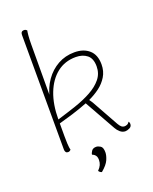

<svg xmlns="http://www.w3.org/2000/svg" viewBox="-165 -819 869 1089"><g transform="rotate(-20 270.0 -274.0)"><path d="M115 8Q107 8 102.5 2Q98 -4 98 -14L97 -706Q97 -717 102 -722.5Q107 -728 116 -728Q123 -728 127 -725.5Q131 -723 134 -720Q133 -717 132 -709Q131 -701 130 -690Q129 -679 128.5 -666Q128 -653 128 -640L127 -312L122 -315Q135 -374 166 -418Q197 -462 242 -487Q287 -512 342 -512Q397 -512 430.5 -482.5Q464 -453 464 -395Q464 -354 444.5 -322Q425 -290 394.5 -267.5Q364 -245 329 -229Q334 -223 337.5 -217Q341 -211 345 -205L433 -47Q441 -33 449 -26.5Q457 -20 468 -20Q473 -20 481.5 -23Q490 -26 497 -37Q500 -33 501 -29.5Q502 -26 502 -22Q502 -6 487.5 1Q473 8 462 8Q445 8 431 -4Q417 -16 409 -31L304 -218Q258 -200 211 -185.5Q164 -171 127 -161Q127 -112 127 -83Q127 -54 128 -39Q129 -24 130 -16Q131 -8 133 0Q130 3 126 5.5Q122 8 115 8ZM127 -185Q184 -202 239 -220.5Q294 -239 338 -263Q382 -287 408 -319Q434 -351 434 -394Q434 -442 407.5 -463Q381 -484 340 -484Q274 -484 226.5 -446.5Q179 -409 153 -342Q127 -275 127 -185ZM257 180Q250 178 245.5 174Q241 170 239 166Q253 152 259 138.5Q265 125 265 109Q265 96 261.5 88.5Q258 81 252 76Q246 71 238 68Q238 60 246.5 47Q255 34 275 34Q286 34 300 42.5Q314 51 314 81Q314 100 303 125.5Q292 151 257 180Z"/></g></svg>

Font: Arima Thin
Style: Regular
Weight: 100
Designer: Joana Correia and Natanael Gama
Foundry: NDISCOVER
Version: Version 1.101;gftools[0.9.23]